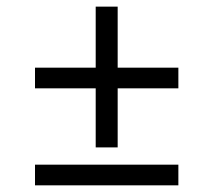

<svg xmlns="http://www.w3.org/2000/svg" viewBox="-20 -556 640 576"><path d="M85 0V-62H515.1V0ZM267.1 -113.8V-291H85V-353H267.1V-536.1H333V-353H515.1V-291H333V-113.8Z"/></svg>

Font: SourceCodePro-Regular
Style: Regular
Weight: 400
Monospace: yes
Designer: Paul D. Hunt
Foundry: Adobe Systems Incorporated
Version: Version 1.009;PS 1.000;hotconv 1.0.70;makeotf.lib2.5.5900